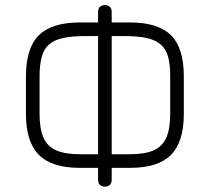

<svg xmlns="http://www.w3.org/2000/svg" viewBox="-20 -692 808 740"><path d="M480.5 -45C480.5 -45 395 -45 395 -45C395 -45 395 -97.5 395 -97.5C395 -97.5 480.5 -97.5 480.5 -97.5C519 -97.5 549.5 -102.5 572 -112.5C594.5 -122.5 611 -139 621 -161.5C631 -184 636 -215 636 -253.5C636 -253.5 636 -253.5 636 -253.5C636 -253.5 636 -397.5 636 -397.5C636 -427.5 633.5 -452.5 628 -473C622.5 -493 613 -509 599.5 -520.5C586 -532 568 -540.5 545.5 -545.5C523 -550.5 494 -553 459 -553C459 -553 459 -553 459 -553C459 -553 395 -553 395 -553C395 -553 395 -605.5 395 -605.5C395 -605.5 481 -605.5 481 -605.5C553 -605.5 605.5 -589 639 -556.5C672 -523.5 688.5 -470.5 688.5 -397.5C688.5 -397.5 688.5 -397.5 688.5 -397.5C688.5 -397.5 688.5 -253.5 688.5 -253.5C688.5 -181 672 -128.5 639 -95C605.5 -61.5 553 -45 480.5 -45C480.5 -45 480.5 -45 480.5 -45ZM374 -45C374 -45 288.5 -45 288.5 -45C216 -45 163.5 -61.5 130 -95C96.5 -128.5 80 -181 80 -253.5C80 -253.5 80 -253.5 80 -253.5C80 -253.5 80 -397.5 80 -397.5C80 -470.5 96.5 -523.5 130 -556.5C163.5 -589 216 -605.5 288 -605.5C288 -605.5 288 -605.5 288 -605.5C288 -605.5 374 -605.5 374 -605.5C374 -605.5 374 -553 374 -553C374 -553 308.5 -553 308.5 -553C274 -553 245.5 -550.5 223 -545.5C200 -540.5 182 -532 169 -520.5C155.5 -509 146.5 -493 141 -473C135.5 -452.5 132.5 -427.5 132.5 -397.5C132.5 -397.5 132.5 -397.5 132.5 -397.5C132.5 -397.5 132.5 -253.5 132.5 -253.5C132.5 -215 137.5 -184 147.5 -161.5C157.5 -139 174 -122.5 196.5 -112.5C219 -102.5 250 -97.5 288.5 -97.5C288.5 -97.5 288.5 -97.5 288.5 -97.5C288.5 -97.5 374 -97.5 374 -97.5C374 -97.5 374 -45 374 -45ZM384.5 27.5C384.5 27.5 384.5 27.5 384.5 27.5C376 27.5 369.5 25 365 20.5C360.5 16 358 9.5 358 1C358 1 358 1 358 1C358 1 358 -646 358 -646C358 -654.5 360.5 -661 365 -665.5C369.5 -670 376 -672.5 384.5 -672.5C384.5 -672.5 384.5 -672.5 384.5 -672.5C392.5 -672.5 399 -670 403.5 -665.5C408 -661 410.5 -654.5 410.5 -646C410.5 -646 410.5 -646 410.5 -646C410.5 -646 410.5 1 410.5 1C410.5 9.5 408 16 403.5 20.5C399 25 392.5 27.5 384.5 27.5Z"/></svg>

Font: Jura-Fortis-Regular
Style: Regular
Weight: 500
Designer: Daniel Johnson, Alexei Vanyashin, Mirko Velimirovic
Foundry: Daniel Johnson
Version: ""